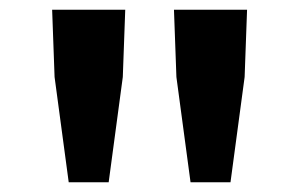

<svg xmlns="http://www.w3.org/2000/svg" viewBox="-20 -799 614 394"><path d="M121 -425 92 -641 87 -779H237L232 -641L203 -425ZM371 -425 342 -641 337 -779H487L482 -641L453 -425Z"/></svg>

Font: Noto Sans KR Thin
Style: Bold
Weight: 700
Version: Version 2.004-H2;hotconv 1.0.118;makeotfexe 2.5.65603